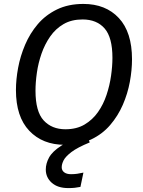

<svg xmlns="http://www.w3.org/2000/svg" viewBox="-20 -721 726 972"><path d="M402 -701.1Q515.2 -701.1 581.7 -629.6Q648.3 -558.1 648.3 -421.1Q648.3 -366.1 637.3 -306.5Q626.3 -247 601.8 -190.5Q577.2 -134 537.7 -88Q498.2 -41.9 441.1 -14.9Q384 12.1 307.9 12.1Q195.7 12.1 128.2 -59Q60.7 -130 60.7 -265Q60.7 -318.1 71.7 -377.6Q82.7 -437.1 107.2 -494.6Q131.7 -552.1 171.2 -598.6Q210.8 -645.1 268.3 -673.1Q325.9 -701.1 402 -701.1ZM397.9 -622.5Q342 -622.5 301.7 -599Q261.3 -575.5 233.9 -536Q206.5 -496.5 190.1 -449.1Q173.6 -401.6 166.7 -352.7Q159.7 -303.8 159.7 -261.9Q159.7 -156.3 201 -111.4Q242.3 -66.6 311.1 -66.6Q367.9 -66.6 408.2 -90.6Q448.6 -114.6 476 -153.5Q503.4 -192.5 519.3 -240.5Q535.3 -288.4 542.2 -337.4Q549.2 -386.3 549.2 -428.2Q549.2 -531.8 509.4 -577.2Q469.6 -622.5 397.9 -622.5ZM420.2 -35.3 434.3 0Q371.3 25.9 341.4 48.9Q311.4 71.9 301.9 90.9Q292.4 109.8 292.4 125.8Q292.4 141.8 304.9 151.3Q317.4 160.8 339.3 160.8Q356.3 160.8 370.3 158.8Q384.4 156.8 402.3 152.8L387.2 225.2Q372.2 228.2 358.2 229.7Q344.1 231.2 326.1 231.2Q272 231.2 241.9 204.2Q211.8 177.2 211.8 137.1Q211.8 106.9 228.4 76.3Q245 45.8 290.1 16.8Q335.2 -12.3 420.2 -35.3Z"/></svg>

Font: Fira Sans Variable
Style: Italic
Weight: 397
Italic angle: -8°
Designer: Carrois Corporate & Edenspiekermann AG
Foundry: Carrois Corporate GbR & Edenspiekermann AG
Version: Version 4.202